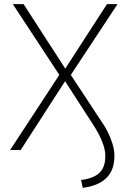

<svg xmlns="http://www.w3.org/2000/svg" viewBox="-20 -725 630 928"><path d="M380 183 372 145Q434 137 461.5 109.5Q489 82 489 30Q489 4 480 -23.5Q471 -51 456.5 -78Q442 -105 426 -129L289 -341H300L80 0H29L270 -368V-358L42 -705H94L299 -388H292L497 -705H548L319 -358V-368L467 -143Q485 -118 499.5 -89.5Q514 -61 523.5 -31Q533 -1 533 29Q533 97 494.5 135Q456 173 380 183Z"/></svg>

Font: Nunito Sans 10pt SemiCondensed ExtraLight
Style: Regular
Weight: 250
Width: 4
Designer: Vernon Adams
Foundry: Vernon Adams
Version: Version 3.101;gftools[0.9.27]